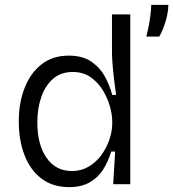

<svg xmlns="http://www.w3.org/2000/svg" viewBox="-20 -755 710 787"><path d="M264 12Q196 12 150 -23Q104 -58 80.5 -119Q57 -180 57 -257Q57 -334 81 -395Q105 -456 150.5 -491.5Q196 -527 262 -527Q318 -527 354 -502.5Q390 -478 410 -441Q430 -404 440 -366H456Q450 -406 444.5 -456.5Q439 -507 439 -544V-696H514V0H444L452 -134H436Q424 -94 403 -60.5Q382 -27 347.5 -7.5Q313 12 264 12ZM275 -54Q313 -54 343.5 -72Q374 -90 395.5 -119.5Q417 -149 428.5 -183Q440 -217 440 -249V-259Q440 -285 430.5 -319Q421 -353 401.5 -385Q382 -417 351.5 -438.5Q321 -460 278 -460Q230 -460 198 -432.5Q166 -405 149.5 -358Q133 -311 133 -253Q133 -163 170.5 -108.5Q208 -54 275 -54ZM580 -605Q592 -655 596 -687.5Q600 -720 600 -735H670Q670 -707 660 -671.5Q650 -636 633 -605Z"/></svg>

Font: Bricolage Grotesque 10pt Light
Style: Regular
Weight: 300
Designer: Mathieu Triay
Foundry: Atelier Triay
Version: Version 1.000; ttfautohint (v1.8.4.7-5d5b);gftools[0.9.32]